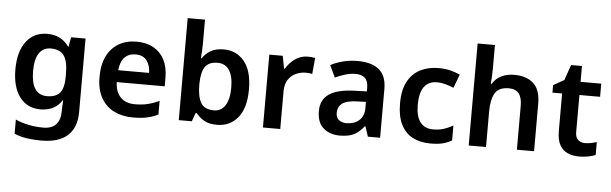

<svg xmlns="http://www.w3.org/2000/svg" viewBox="-57 -973 4537 1425"><g transform="rotate(5 2211.5 -260.0)"><path d="M262 -553Q313 -553 353.5 -533Q394 -513 423 -472H427L439 -543H547V4Q547 120 481.5 180Q416 240 285 240Q227 240 177.5 232.5Q128 225 84 207V101Q130 122 183 132.5Q236 143 292 143Q354 143 386 109Q418 75 418 10V-4Q418 -20 419.5 -39.5Q421 -59 422 -71H418Q390 -29 350 -9.5Q310 10 259 10Q160 10 104 -64Q48 -138 48 -270Q48 -402 105 -477.5Q162 -553 262 -553ZM297 -447Q240 -447 210 -402Q180 -357 180 -269Q180 -181 209.5 -136.5Q239 -92 299 -92Q342 -92 370.5 -107.5Q399 -123 412 -158Q425 -193 425 -251V-270Q425 -365 394.5 -406Q364 -447 297 -447Z M926 -553Q1000 -553 1053 -523.5Q1106 -494 1134.5 -439Q1163 -384 1163 -307V-241H806Q808 -169 846.5 -129Q885 -89 954 -89Q1006 -89 1048 -99Q1090 -109 1135 -130V-28Q1094 -8 1051 1Q1008 10 948 10Q868 10 806.5 -20.5Q745 -51 710 -113Q675 -175 675 -267Q675 -361 706.5 -424Q738 -487 794.5 -520Q851 -553 926 -553ZM927 -458Q877 -458 846 -426Q815 -394 809 -330H1039Q1038 -386 1011 -422Q984 -458 927 -458Z M1418 -580Q1418 -548 1416 -518.5Q1414 -489 1412 -472H1418Q1440 -506 1478 -529Q1516 -552 1577 -552Q1671 -552 1729.5 -481.5Q1788 -411 1788 -272Q1788 -133 1729 -61.5Q1670 10 1574 10Q1513 10 1476.5 -12Q1440 -34 1418 -63H1409L1386 0H1289V-760H1418ZM1540 -449Q1473 -449 1446 -408.5Q1419 -368 1418 -284V-272Q1418 -187 1444.5 -141Q1471 -95 1542 -95Q1596 -95 1626 -141Q1656 -187 1656 -274Q1656 -361 1626 -405Q1596 -449 1540 -449Z M2203 -553Q2215 -553 2231 -551.5Q2247 -550 2257 -548L2246 -428Q2237 -430 2223 -431.5Q2209 -433 2198 -433Q2159 -433 2123.5 -416.5Q2088 -400 2066.5 -366.5Q2045 -333 2045 -281V0H1916V-543H2016L2034 -449H2040Q2064 -491 2106 -522Q2148 -553 2203 -553Z M2573 -553Q2679 -553 2734 -507Q2789 -461 2789 -364V0H2698L2673 -75H2669Q2634 -31 2595 -10.5Q2556 10 2488 10Q2415 10 2367 -31Q2319 -72 2319 -158Q2319 -243 2381 -285Q2443 -327 2568 -331L2661 -334V-361Q2661 -412 2636.5 -434Q2612 -456 2568 -456Q2527 -456 2489 -444Q2451 -432 2415 -416L2373 -505Q2414 -527 2465.5 -540Q2517 -553 2573 -553ZM2596 -254Q2515 -251 2483.5 -225.5Q2452 -200 2452 -157Q2452 -120 2474.5 -103Q2497 -86 2532 -86Q2587 -86 2624 -117.5Q2661 -149 2661 -210V-256Z M3166 10Q3088 10 3031.5 -19.5Q2975 -49 2944.5 -110.5Q2914 -172 2914 -268Q2914 -368 2948 -430.5Q2982 -493 3041 -523Q3100 -553 3177 -553Q3228 -553 3268 -542.5Q3308 -532 3337 -518L3299 -417Q3267 -430 3236 -438.5Q3205 -447 3176 -447Q3111 -447 3078.5 -402.5Q3046 -358 3046 -269Q3046 -182 3079 -139Q3112 -96 3174 -96Q3220 -96 3255.5 -107.5Q3291 -119 3323 -138V-27Q3291 -8 3255 1Q3219 10 3166 10Z M3578 -582Q3578 -549 3576 -518Q3574 -487 3572 -471H3579Q3605 -513 3647 -532.5Q3689 -552 3740 -552Q3832 -552 3884 -505Q3936 -458 3936 -354V0H3808V-327Q3808 -388 3784 -418.5Q3760 -449 3709 -449Q3634 -449 3606 -401Q3578 -353 3578 -264V0H3449V-760H3578Z M4306 -93Q4330 -93 4352 -97.5Q4374 -102 4394 -108V-12Q4373 -3 4341 3.5Q4309 10 4273 10Q4226 10 4188.5 -5.5Q4151 -21 4128.5 -59.5Q4106 -98 4106 -166V-445H4034V-501L4114 -546L4154 -661H4235V-543H4389V-445H4235V-167Q4235 -130 4255 -111.5Q4275 -93 4306 -93Z"/></g></svg>

Font: Noto Traditional Nushu SemiBold
Style: Regular
Weight: 600
Version: Version 2.003